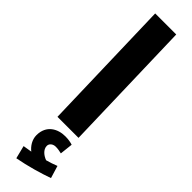

<svg xmlns="http://www.w3.org/2000/svg" viewBox="-357 -723 1006 1006"><g transform="rotate(45 146.0 -219.5)"><path d="M80 0H236L215 -745H59ZM81 306C152 293 231 270 283 251L262 182C242 190 221 197 199 203C176 195 148 175 148 147C148 130 164 117 185 117C201 117 215 120 228 123L236 51C221 46 203 43 181 43C127 43 70 72 70 146C70 179 89 208 112 226C100 228 84 231 63 234Z"/></g></svg>

Font: Noto Sans Arabic ExtBd
Style: Regular
Weight: 800
Designer: Monotype Design Team, Nadine Chahine, Nizar Qandah and Khaled Hosny
Foundry: Monotype Imaging Inc.
Version: Version 2.012